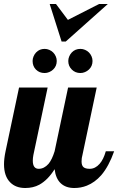

<svg xmlns="http://www.w3.org/2000/svg" viewBox="-28 -941 595 967"><path d="M222.2 -920.9H253.9L314 -840.8L471.2 -920.9H515.1L303.2 -731.9H282.2ZM136.2 -633.8Q136.2 -645.5 140.9 -656.7Q145.5 -668 153.8 -676.8Q170.9 -694.8 196.8 -694.8Q209 -694.8 220.2 -689.9Q231.4 -685.1 239.7 -676.8Q248 -668.5 252.9 -657.2Q257.8 -646 257.8 -633.8Q257.8 -607.9 239.7 -590.8Q231 -582.5 219.7 -577.9Q208.5 -573.2 196.8 -573.2Q170.4 -573.2 153.3 -590.3Q136.2 -607.4 136.2 -633.8ZM333.5 -590.8Q315.9 -608.4 315.9 -633.8Q315.9 -645.5 320.6 -656.7Q325.2 -668 333.5 -676.8Q350.6 -694.8 377 -694.8Q389.2 -694.8 400.4 -689.9Q411.6 -685.1 419.9 -676.8Q428.2 -668.5 433.1 -657.2Q438 -646 438 -633.8Q438 -607.9 419.9 -590.8Q411.1 -582.5 399.9 -577.9Q388.7 -573.2 377 -573.2Q351.1 -573.2 333.5 -590.8ZM23.4 -22.5Q-7.8 -53.7 -7.8 -113.8Q-7.8 -142.1 0 -179.2L67.9 -500H211.9L140.1 -160.2Q137.2 -145 137.2 -131.8Q137.2 -90.8 167 -90.8Q194.3 -90.8 216.3 -115.7Q233.9 -136.7 247.1 -179.2L314.9 -500H459L387.2 -160.2Q382.8 -145.5 382.8 -127.9Q382.8 -107.4 392.6 -99.1Q402.3 -90.8 423.8 -90.8Q451.7 -90.8 473.6 -115.7Q493.2 -137.7 504.9 -179.2H546.9Q520 -103 481.9 -58.6Q449.7 -22 409.2 -5.9Q379.4 5.9 346.2 5.9Q303.2 5.9 277.8 -18.1Q252.4 -42 247.1 -88.9Q212.9 -34.2 169.9 -10.7Q139.2 5.9 99.1 5.9Q51.3 5.9 23.4 -22.5Z"/></svg>

Font: Pattaya
Style: Regular
Weight: 400
Designer: Pablo Impallari / Thai characters Designed by Thanarat Vachiruckul and Suppakit Chalermlarp
Foundry: Pablo Impallari
Version: Version 2.001